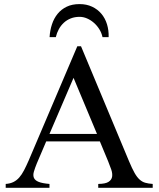

<svg xmlns="http://www.w3.org/2000/svg" viewBox="-20 -899 759 919"><path d="M450.2 0V-18.6Q484.9 -19 499.5 -28.6Q514.2 -38.1 516.6 -53.2Q519 -68.4 512.5 -87.6Q505.9 -106.9 497.6 -127L458 -222.2H201.2L156.2 -116.7Q147 -94.2 142.1 -77.1Q137.2 -60.1 142.3 -47.9Q147.5 -35.6 164.8 -28.6Q182.1 -21.5 216.8 -18.6V0H7.3V-18.6Q28.3 -20 43.9 -27.6Q59.6 -35.2 72 -49.3Q84.5 -63.5 95.2 -84.2Q106 -105 117.7 -131.8L350.1 -677.7H367.7L597.7 -127Q612.3 -92.3 624 -71.5Q635.7 -50.8 648.2 -39.6Q660.6 -28.3 675.5 -24.2Q690.4 -20 710.9 -18.6V0ZM332 -526.4 216.8 -257.8H444.3ZM470.7 -721.2Q466.3 -741.7 455.3 -759.3Q444.3 -776.9 429.2 -790Q414.1 -803.2 396.5 -810.8Q378.9 -818.4 360.8 -818.4Q337.9 -818.4 319.1 -811Q300.3 -803.7 285.9 -790.5Q271.5 -777.3 261.7 -759.5Q252 -741.7 247.1 -721.2H217.3Q219.2 -753.9 228.8 -782.7Q238.3 -811.5 255.9 -833Q273.4 -854.5 299.3 -866.9Q325.2 -879.4 360.8 -879.4Q394.5 -879.4 420.9 -866.9Q447.3 -854.5 465.3 -833Q483.4 -811.5 492.2 -782.7Q501 -753.9 500 -721.2Z"/></svg>

Font: Doulos SIL Phon
Style: Regular
Weight: 400
Designer: Walt Agee, Victor Gaultney, Peter Martin, Debbi Hosken, Becca Hirsbrunner
Foundry: SIL International
Version: Version 5.000